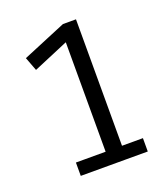

<svg xmlns="http://www.w3.org/2000/svg" viewBox="-95 -835 512 595"><g transform="rotate(-20 161.5 -537.5)"><path d="M188 -720 169 -739V-307H223V-768H180L36 -708L53 -663ZM71 -307H292V-351H71Z"/></g></svg>

Font: Yaldevi Light
Style: Regular
Weight: 300
Designer: Sol Matas, Rajitha Manaperi, Kosala Senevirathne
Foundry: Mooniak
Version: Version 1.100